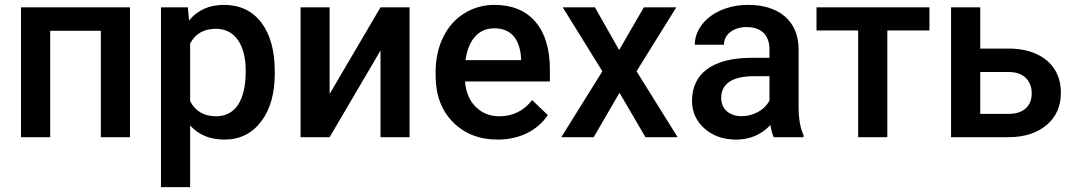

<svg xmlns="http://www.w3.org/2000/svg" viewBox="-20 -558 4370 781"><path d="M508.8 -528.3H65.4V0H184.1V-432.6H390.1V0H508.8Z M1097.7 -266.1C1097.7 -351.6 1079.6 -418 1043 -466.3C1006.3 -514.2 955.6 -538.1 891.1 -538.1C831.1 -538.1 783.7 -517.1 749 -474.6L744.1 -528.3H634.8V203.1H753.4V-47.4C788.1 -9.3 834.5 9.8 892.6 9.8C955.1 9.8 1004.9 -14.6 1042 -63.5C1079.1 -111.8 1097.7 -177.2 1097.7 -258.8ZM979.5 -269C979.5 -145.5 934.6 -85 858.9 -85C810.1 -85 774.9 -105.5 753.4 -146.5V-380.9C774.4 -420.9 809.6 -440.9 857.9 -440.9C897 -440.9 927.2 -425.3 948.2 -394.5C969.2 -363.8 979.5 -321.8 979.5 -269Z M1320.8 -175.8V-528.3H1202.6V0H1320.8L1527.8 -352.5V0H1646V-528.3H1527.8Z M2004.9 9.8C2092.8 9.8 2166 -26.9 2208.5 -89.8L2144.5 -150.9C2110.4 -106.9 2065.9 -85 2011.7 -85C1973.1 -85 1940.9 -97.7 1915.5 -123C1889.6 -148.4 1875 -183.1 1871.6 -226.6H2216.8V-274.4C2216.8 -358.4 2197.3 -423.3 2158.2 -469.2C2118.7 -515.1 2063 -538.1 1991.2 -538.1C1945.8 -538.1 1904.8 -526.4 1868.2 -503.4C1831.5 -480.5 1802.7 -448.2 1782.7 -406.7C1762.2 -365.2 1752 -317.9 1752 -265.1V-250.5C1752 -171.9 1775.4 -108.9 1822.3 -61.5C1868.7 -14.2 1929.7 9.8 2004.9 9.8ZM1990.7 -442.9C2056.6 -442.9 2094.2 -401.9 2099.6 -322.3V-313.5H1873.5C1884.8 -395 1925.8 -442.9 1990.7 -442.9Z M2399.9 -528.3H2269L2430.2 -268.1L2263.2 0H2395L2500 -180.7L2605.5 0H2736.3L2569.3 -268.1L2731 -528.3H2599.1L2498.5 -354.5Z M3248.5 0V-8.3C3235.4 -36.6 3228.5 -74.7 3228.5 -122.1V-360.4C3227.5 -416.5 3208.5 -460.4 3171.9 -491.7C3135.3 -522.5 3085.9 -538.1 3023.9 -538.1C2983.4 -538.1 2946.3 -530.8 2913.6 -516.6C2880.4 -502.4 2854 -482.4 2835 -457.5C2815.9 -432.1 2806.2 -404.8 2806.2 -376H2924.8C2924.8 -397 2933.6 -414.1 2950.7 -427.7C2967.8 -440.9 2990.2 -447.8 3017.1 -447.8C3079.6 -447.8 3109.9 -412.1 3109.9 -357.4V-322.8H3037.1C2881.3 -322.8 2794.9 -260.7 2794.9 -147.9C2794.9 -103.5 2811.5 -65.9 2845.2 -35.6C2878.9 -5.4 2921.9 9.8 2975.1 9.8C3029.8 9.8 3076.2 -9.8 3113.8 -49.3C3117.7 -26.4 3122.1 -10.3 3127.4 0ZM2997.1 -85.4C2946.3 -85.4 2913.6 -114.7 2913.6 -160.2C2913.6 -216.3 2958 -248 3045.9 -248H3109.9V-148.4C3099.6 -129.4 3084 -113.8 3063.5 -102.5C3042.5 -91.3 3020.5 -85.4 2997.1 -85.4Z M3760.7 -528.3H3301.3V-434.1H3470.7V0H3589.4V-434.1H3760.7Z M3967.3 -528.3H3848.6V0H4084.5C4148.4 -0.5 4199.2 -17.1 4237.8 -49.8C4276.4 -82.5 4295.4 -126.5 4295.4 -180.7C4295.4 -216.3 4287.1 -248 4270.5 -274.9C4236.8 -329.1 4169.9 -360.4 4083.5 -360.4H3967.3ZM4085.4 -265.1C4141.6 -264.6 4176.8 -231.4 4176.8 -178.2C4176.8 -125 4141.1 -94.7 4083 -94.7H3967.3V-265.1Z"/></svg>

Font: Roboto Medium
Style: Regular
Weight: 500
Designer: Google
Version: Version 2.137; 2017